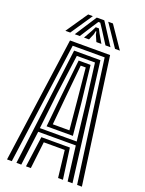

<svg xmlns="http://www.w3.org/2000/svg" viewBox="-178 -1068 871 1152"><g transform="rotate(20 257.0 -492.0)"><path d="M18 0 129 -800H385L496 0H465.5L359 -775.8H155L48.5 0ZM139 0 166 -196H348L375 0H344L324 -172H190L170 0ZM78 0 173 -751.2H341L436 0H405L377 -220H137L109 0ZM139 -244H374L347.5 -475.2L315 -727H199L165.5 -475.2ZM173 -268 194.2 -475.2 219 -704.5H295L320.8 -475.2L341 -268ZM204 -292H310L293 -475.2L273 -680H241L221 -475.2ZM83 -845 178 -984H208L114 -845ZM143 -845 233 -984H281L371 -845H339L287.2 -926L263 -962.5H251L226.8 -925.8L175 -845ZM202 -845 233.5 -900.8 247 -927.5H267L280.8 -900.8L313 -845H281L263.5 -884.5L259 -905.2H255L250.8 -884.5L234 -845ZM400 -845 306 -984H336L431 -845Z"/></g></svg>

Font: Big Shoulders Inline Text Thin Black
Style: Regular
Weight: 900
Version: Version 2.002